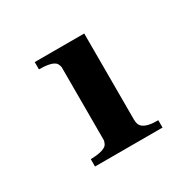

<svg xmlns="http://www.w3.org/2000/svg" viewBox="-76 -605 437 433"><g transform="rotate(-30 142.5 -389.0)"><path d="M234.9 -252.9H59.1V-272Q73.2 -272.5 82 -274.2Q90.8 -275.9 95.9 -278.8Q101.1 -281.7 103 -285.6Q105 -289.6 106 -293.9V-484.9Q105 -489.7 102.8 -493.7Q100.6 -497.6 95.5 -500.2Q90.3 -502.9 81.5 -504.4Q72.8 -505.9 59.1 -505.9V-524.9H188V-300.8Q188 -294.9 189.5 -289.8Q190.9 -284.7 196 -280.5Q201.2 -276.4 210.2 -274.2Q219.2 -272 234.9 -272Z"/></g></svg>

Font: Uncial Antiqua
Style: Regular
Weight: 400
Version: Version 1.000